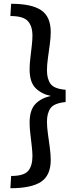

<svg xmlns="http://www.w3.org/2000/svg" viewBox="-20 -869 404 1018"><path d="M39 -849Q147 -849 198 -815Q249 -781 249 -699Q249 -670 244 -633.5Q239 -597 234 -560.5Q229 -524 229 -496Q229 -451 248 -424.5Q267 -398 328 -393V-328Q267 -322 248 -295.5Q229 -269 229 -224Q229 -196 234 -160Q239 -124 244 -87Q249 -50 249 -21Q249 61 197.5 95Q146 129 35 129L39 64Q106 64 129 37.5Q152 11 152 -41Q152 -62 148.5 -93.5Q145 -125 141 -158Q137 -191 137 -218Q137 -286 168 -318Q199 -350 250 -360Q199 -371 168 -402.5Q137 -434 137 -502Q137 -529 141 -562Q145 -595 148.5 -626.5Q152 -658 152 -680Q152 -731 127.5 -757.5Q103 -784 35 -784Z"/></svg>

Font: Murecho Medium
Style: Regular
Weight: 500
Designer: Neil Summerour
Foundry: Positype
Version: Version 1.010; ttfautohint (v1.8.3)